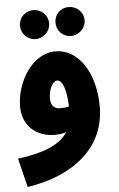

<svg xmlns="http://www.w3.org/2000/svg" viewBox="-59 -694 600 965"><g transform="rotate(-5 241.0 -211.5)"><path d="M324 -507C365 -507 399 -540 399 -580C399 -622 365 -653 324 -653C283 -653 252 -622 252 -580C252 -540 283 -507 324 -507ZM146 -507C186 -507 220 -540 220 -580C220 -622 186 -653 146 -653C105 -653 73 -622 73 -580C73 -540 105 -507 146 -507ZM41 230C273 195 437 67 437 -141C437 -313 354 -436 240 -437C123 -438 38 -301 38 -175C38 -76 110 -19 200 -19C222 -19 241 -22 258 -28C214 41 118 69 5 84ZM191 -205C191 -246 211 -290 235 -290C265 -290 280 -230 283 -155C267 -151 251 -150 237 -150C206 -150 191 -170 191 -205Z"/></g></svg>

Font: Noto Sans Arabic ExtCond Blk
Style: Regular
Weight: 900
Width: 2
Designer: Monotype Design Team, Nadine Chahine, Nizar Qandah and Khaled Hosny
Foundry: Monotype Imaging Inc.
Version: Version 2.012